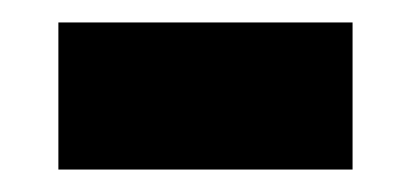

<svg xmlns="http://www.w3.org/2000/svg" viewBox="-20 -354 366 171"><path d="M32 -203H294V-334H32Z"/></svg>

Font: Noto Sans Malayalam Condensed ExtraBold
Style: Regular
Weight: 800
Width: 3
Designer: Jelle Bosma - Monotype Design Team
Foundry: Monotype Imaging Inc.
Version: Version 2.104